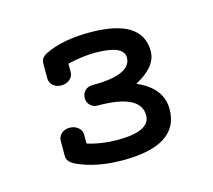

<svg xmlns="http://www.w3.org/2000/svg" viewBox="-56 -683 467 420"><g transform="rotate(-15 177.5 -472.5)"><path d="M153 -504Q242 -504 242 -543Q242 -571 177 -571Q149 -571 115 -563V-544Q115 -534 107 -527.5Q99 -521 88 -521Q77 -521 69.5 -527.5Q62 -534 62 -544V-578Q62 -591 77 -598Q116 -617 177 -617Q296 -617 296 -543Q296 -508 247 -482Q303 -458 303 -410Q303 -328 176 -328Q118 -328 75 -347Q55 -356 55 -369V-404Q55 -414 62.5 -420.5Q70 -427 81 -427Q92 -427 100 -420.5Q108 -414 108 -404V-384Q140 -374 176 -374Q250 -374 250 -410Q250 -458 153 -458Q143 -458 136.5 -464.5Q130 -471 130 -481Q130 -491 136.5 -497.5Q143 -504 153 -504Z"/></g></svg>

Font: Flamenco
Style: Regular
Weight: 400
Designer: Luciano Vergara
Foundry: Luciano Vergara
Version: Version 1.003